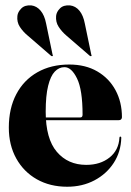

<svg xmlns="http://www.w3.org/2000/svg" viewBox="-20 -699 498 729"><path d="M443 -254Q443 -249 439.8 -245.8Q436.5 -242.5 429.5 -242.5H118.5V-253H284.5Q293.5 -253 293.5 -263.5Q293.5 -358 272.5 -401Q251.5 -444 225 -444Q204 -444 188 -427.2Q172 -410.5 162.8 -373.2Q153.5 -336 153.5 -275Q153.5 -172 195.8 -122.5Q238 -73 307.5 -73Q361 -73 396 -101Q431 -129 433.5 -176.5Q434 -179 435 -179.8Q436 -180.5 436.5 -180.5Q438 -180.5 439.2 -179.5Q440.5 -178.5 440.5 -175.5Q439 -122.5 411.8 -80.5Q384.5 -38.5 338.5 -14.2Q292.5 10 235 10Q170 10 120 -18.2Q70 -46.5 41.8 -97.2Q13.5 -148 13.5 -214.5Q13.5 -287.5 41.8 -341.2Q70 -395 121.8 -424.5Q173.5 -454 243 -454Q304.5 -454 349.2 -428Q394 -402 418.5 -356.8Q443 -311.5 443 -254ZM155 -610 179.5 -492Q180.5 -490.5 180.8 -489Q181 -487.5 179.5 -486Q178.5 -485.5 176.8 -485.8Q175 -486 173.5 -487.5L85 -564Q67.5 -578.5 55.5 -596.8Q43.5 -615 46 -638.5Q47.5 -653.5 61 -667Q74.5 -680.5 99 -678.5Q119.5 -676 134.2 -658.5Q149 -641 155 -610ZM302 -610 326.5 -492Q327.5 -490.5 327.8 -489Q328 -487.5 326.5 -486Q325.5 -485.5 323.8 -485.8Q322 -486 320.5 -487.5L232 -564Q214.5 -579 202.8 -597Q191 -615 193 -638.5Q194.5 -654 207.8 -667.2Q221 -680.5 246 -678.5Q267 -676 281.5 -658.5Q296 -641 302 -610Z"/></svg>

Font: Fraunces 120pt
Style: Bold
Weight: 700
Version: Version 1.000;[b76b70a41]